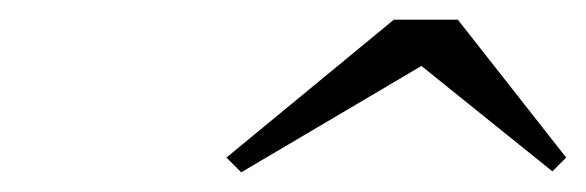

<svg xmlns="http://www.w3.org/2000/svg" viewBox="-20 -790 595 195"><path d="M408 -723 541 -616 555 -630 445 -770H380L210 -630L225 -615Z"/></svg>

Font: Bodoni* 16pt Fatface
Style: Italic
Weight: 900
Italic angle: -13°
Version: Version 2.3